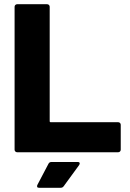

<svg xmlns="http://www.w3.org/2000/svg" viewBox="-20 -720 613 908"><path d="M61 0Q56 0 52.5 -3.5Q49 -7 49 -12V-688Q49 -693 52.5 -696.5Q56 -700 61 -700H203Q208 -700 211.5 -696.5Q215 -693 215 -688V-147Q215 -142 220 -142H539Q544 -142 547.5 -138.5Q551 -135 551 -130V-12Q551 -7 547.5 -3.5Q544 0 539 0ZM165 168Q158 168 156.5 165Q155 162 155 160Q155 158 157 154L209 55Q213 46 224 46H347Q357 46 357 53Q357 56 354 61L281 161Q276 168 267 168Z"/></svg>

Font: LinhAnh ExtBd
Style: Regular
Weight: 800
Designer: Jeremy Tribby
Foundry: Tribby Type
Version: Version 1.408